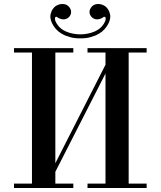

<svg xmlns="http://www.w3.org/2000/svg" viewBox="-20 -941 804 961"><path d="M472 -921Q486 -921 500.5 -913.5Q515 -906 525 -887Q532 -871 532 -858Q532 -836 515 -810Q495 -779 457 -763Q452 -761 432.5 -755Q413 -749 382 -749Q351 -749 331.5 -755Q312 -761 307 -763Q269 -779 249 -810Q232 -836 232 -858Q232 -871 239 -887Q249 -906 263.5 -913.5Q278 -921 292 -921Q313 -921 324.5 -908Q336 -895 336 -881Q336 -867 325 -855.5Q314 -844 297 -844Q287 -844 277 -849Q270 -852 267.5 -854.5Q265 -857 262 -857Q257 -857 256 -853.5Q255 -850 255 -848Q255 -840 258.5 -833Q262 -826 265 -821Q274 -807 285.5 -798Q297 -789 311 -783Q327 -776 346 -772.5Q365 -769 382 -769Q399 -769 418 -772.5Q437 -776 453 -783Q467 -789 478.5 -798Q490 -807 499 -821Q502 -826 505.5 -833Q509 -840 509 -848Q509 -850 508 -853.5Q507 -857 502 -857Q499 -857 496.5 -854.5Q494 -852 487 -849Q477 -844 467 -844Q450 -844 439 -855.5Q428 -867 428 -881Q428 -895 439.5 -908Q451 -921 472 -921ZM508 -678H418V-700H714V-678H624V-22H714V0H418V-22H508V-573L257 -81V-22H347V0H50V-22H140V-678H50V-700H347V-678H257V-124L508 -617Z"/></svg>

Font: EIisabethische
Style: Book
Weight: 400
Designer: Salychow
Version: Version 1.3